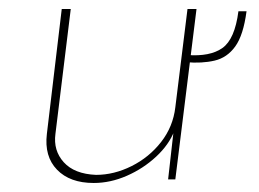

<svg xmlns="http://www.w3.org/2000/svg" viewBox="-20 -398 574 426"><path d="M188 8Q135 8 106.5 -21.5Q78 -51 84 -101L117 -378H137L103 -101Q98 -64 121.5 -38Q145 -12 193 -10Q233 -10 272 -29.5Q311 -49 337.5 -83Q364 -117 369 -160L396 -378H416L369 0H353L366 -115L367 -108Q355 -77 326.5 -50.5Q298 -24 261.5 -8Q225 8 188 8ZM395 -276Q446 -272 473.5 -291.5Q501 -311 509 -373H527Q520 -320 502 -295Q484 -270 456 -263.5Q428 -257 393 -260Z"/></svg>

Font: Josefin Sans Thin Thin
Style: Italic
Weight: 250
Italic angle: -7°
Version: Version 2.000